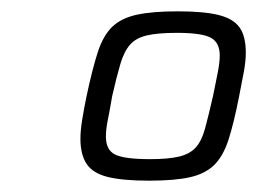

<svg xmlns="http://www.w3.org/2000/svg" viewBox="-20 -716 454 339"><path d="M243 -397Q197 -397 170.5 -403.5Q144 -410 133 -426.5Q122 -443 122 -471Q122 -485 125 -504Q128 -523 133 -547Q143 -594 152.5 -623.5Q162 -653 178 -668.5Q194 -684 221.5 -690Q249 -696 294 -696Q340 -696 366 -689.5Q392 -683 403 -667.5Q414 -652 414 -623Q414 -608 410.5 -589Q407 -570 402 -545Q393 -499 383.5 -469.5Q374 -440 358 -424.5Q342 -409 315 -403Q288 -397 243 -397ZM245 -435Q277 -435 296 -439.5Q315 -444 325.5 -455.5Q336 -467 342 -489Q348 -511 356 -546Q361 -570 364.5 -588Q368 -606 368 -618Q368 -641 352 -649.5Q336 -658 292 -658Q259 -658 239.5 -653.5Q220 -649 209.5 -637Q199 -625 192.5 -603Q186 -581 178 -546Q174 -522 170.5 -505Q167 -488 167 -475Q167 -451 183.5 -443Q200 -435 245 -435Z"/></svg>

Font: Saira SemiExpanded Light
Style: Italic
Weight: 300
Width: 6
Italic angle: -12°
Designer: Hector Gatti with collaboration of the Omnibus-Type team
Foundry: Omnibus-Type
Version: Version 1.101